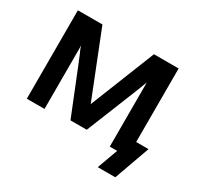

<svg xmlns="http://www.w3.org/2000/svg" viewBox="-173 -920 1367 1307"><g transform="rotate(30 510.5 -266.5)"><path d="M86 0V-695H279L480 -188V-187L481 -186L482 -187V-188L684 -695H878V-117H975L875 162H737L796 0H738V-505L711 -434L545 -21H417L265 -399V-398Q256 -422 248 -440Q240 -458 237 -464.5Q234 -471 231 -479Q228 -487 225 -500V0Z"/></g></svg>

Font: Coval
Style: Black
Weight: 1000
Foundry: Context Ltd
Version: Version 001.000